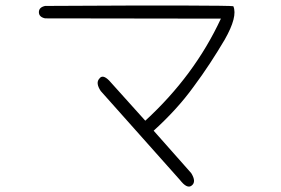

<svg xmlns="http://www.w3.org/2000/svg" viewBox="-20 -668 1040 711"><path d="M147 -646Q487 -648 661 -647.5Q835 -647 844 -645Q861 -607 812 -521Q786 -477 757.5 -433.5Q729 -390 697 -347Q666 -304 628.5 -263Q591 -222 549 -184L688 -27Q708 5 690 19Q673 33 646 -2L353 -331Q333 -361 348 -377Q360 -394 384 -370L518 -221Q700 -388 798 -599L147 -600Q124 -605 124 -623Q124 -641 147 -646Z"/></svg>

Font: Yomogi
Style: Regular
Weight: 400
Designer: satsuyako
Foundry: satsuyako
Version: Version 3.100